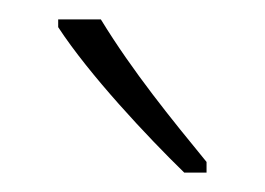

<svg xmlns="http://www.w3.org/2000/svg" viewBox="-20 -784 273 198"><path d="M84 -764H40V-756C72 -707 132 -643 170 -606H193V-617C157 -661 117 -710 84 -764Z"/></svg>

Font: Noto Sans Sinhala UI ExtraCondensed ExtraLight
Style: Regular
Weight: 200
Width: 2
Designer: Jelle Bosma - Monotype Design Team
Foundry: Monotype Imaging Inc.
Version: Version 2.006